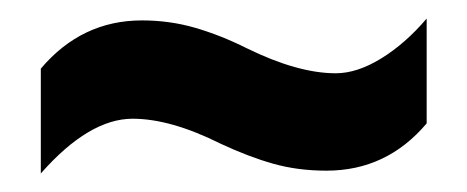

<svg xmlns="http://www.w3.org/2000/svg" viewBox="-20 -456 504 207"><path d="M218 -301Q164 -328 123 -328Q76 -328 24 -269V-382Q68 -434 133 -434Q163 -434 190.5 -426Q218 -418 246 -404Q301 -377 342 -377Q365 -377 391 -393Q417 -409 440 -436V-323Q397 -272 332 -272Q301 -272 274.5 -279.5Q248 -287 218 -301Z"/></svg>

Font: Noto Sans Gujarati ExtraCondensed
Style: Bold
Weight: 700
Width: 2
Designer: Jelle Bosma - Monotype Design Team, Universal Thirst
Foundry: Monotype Imaging Inc.
Version: Version 2.106; ttfautohint (v1.8.4.7-5d5b)